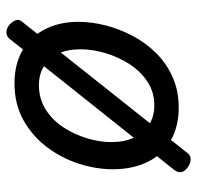

<svg xmlns="http://www.w3.org/2000/svg" viewBox="-28 -558 644 629"><g transform="rotate(-90 294.5 -244.0)"><path d="M256 19Q193 19 147 -8Q101 -35 77.5 -84Q54 -133 54 -197Q54 -251 72 -307.5Q90 -364 126 -412Q162 -460 214.5 -489.5Q267 -519 335 -519Q399 -519 444 -492.5Q489 -466 513 -418.5Q537 -371 537 -310Q537 -267 525.5 -221.5Q514 -176 491.5 -133Q469 -90 435 -55.5Q401 -21 356 -1Q311 19 256 19ZM263 -61Q307 -61 341 -83.5Q375 -106 398.5 -142.5Q422 -179 434.5 -221Q447 -263 447 -302Q447 -346 432.5 -376Q418 -406 391.5 -422.5Q365 -439 330 -439Q285 -439 250 -417Q215 -395 191.5 -359Q168 -323 155.5 -281.5Q143 -240 143 -202Q143 -158 158 -126.5Q173 -95 200 -78Q227 -61 263 -61ZM106 49Q98 59 84.5 58Q71 57 60 48Q48 40 45 29Q42 18 52 4L482 -536Q490 -545 502 -545.5Q514 -546 527 -536Q538 -526 542 -515Q546 -504 538 -495Z"/></g></svg>

Font: Playwrite AT
Style: Italic
Weight: 400
Italic angle: -13.0072°
Designer: Veronika Burian, José Scaglione
Foundry: TypeTogether
Version: Version 1.002